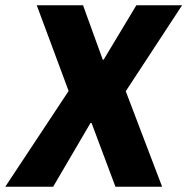

<svg xmlns="http://www.w3.org/2000/svg" viewBox="-52 -706 708 726"><path d="M-32 0 207.5 -362 87 -686H262L336.5 -480.5H340L463.5 -686H636.5L423.5 -361L561 0H384.5L294 -241.5H290.5L149 0Z"/></svg>

Font: Chivo Mono Medium
Style: Italic
Weight: 500
Italic angle: -8.05°
Monospace: yes
Designer: Hector Gatti
Foundry: Omnibus-Type
Version: Version 1.008